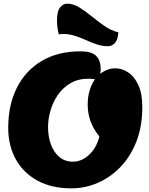

<svg xmlns="http://www.w3.org/2000/svg" viewBox="-20 -1006 814 1051"><path d="M371 25Q263 25 185.5 -17Q108 -59 66.5 -134Q25 -209 25 -306Q25 -432 72.5 -526Q120 -620 208.5 -672.5Q297 -725 421 -725Q481 -725 506 -700.5Q531 -676 531 -629Q531 -622 530.5 -616Q530 -610 529 -602Q567 -632 611 -632Q648 -632 682 -609.5Q716 -587 737.5 -540Q759 -493 759 -421Q759 -314 726.5 -231Q694 -148 638.5 -91Q583 -34 514 -4.5Q445 25 371 25ZM379 -121Q428 -121 468.5 -159.5Q509 -198 524 -259Q489 -302 474.5 -345.5Q460 -389 460 -432Q460 -477 471 -512Q482 -547 500 -572Q482 -575 464 -575Q408 -575 366.5 -551Q325 -527 297.5 -487.5Q270 -448 256.5 -401.5Q243 -355 243 -310Q243 -259 258.5 -216Q274 -173 304.5 -147Q335 -121 379 -121ZM572 -753Q540 -753 510 -763Q480 -773 450.5 -786.5Q421 -800 390 -810Q359 -820 325 -820Q320 -820 313.5 -819.5Q307 -819 302 -818Q297 -836 294.5 -855Q292 -874 292 -891Q292 -945 309 -965.5Q326 -986 348 -986Q381 -986 414 -965.5Q447 -945 481.5 -917Q516 -889 552.5 -863.5Q589 -838 628 -829Q625 -787 608.5 -770Q592 -753 572 -753Z"/></svg>

Font: Lemon
Style: Regular
Weight: 400
Designer: Eduardo Rodriguez Tunni
Foundry: Eduardo Rodriguez Tunni
Version: Version 1.003; ttfautohint (v1.8.4.7-5d5b);gftools[0.9.24]